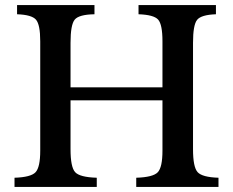

<svg xmlns="http://www.w3.org/2000/svg" viewBox="-20 -734 916 754"><path d="M738 -148V-566Q738 -636 754 -656Q770 -676 828 -678V-714H524V-678Q584 -676 601 -657Q618 -638 618 -572V-391H257V-566Q257 -637 273.5 -657Q290 -677 351 -678V-714H47V-678Q105 -676 121.5 -656.5Q138 -637 138 -572V-142Q138 -77 119.5 -57.5Q101 -38 37 -36V0H360V-36Q293 -38 275 -58Q257 -78 257 -148V-340H618V-142Q618 -77 599.5 -57.5Q581 -38 515 -36V0H838V-36Q774 -38 756 -58Q738 -78 738 -148Z"/></svg>

Font: Kolar Light
Style: Regular
Weight: 300
Designer: Ramakrishna Saiteja (Kannada); Shiva Nallaperumal (Latin)
Foundry: Indian Type Foundry
Version: Version 1.001;PS 1.0;hotconv 1.0.88;makeotf.lib2.5.647800